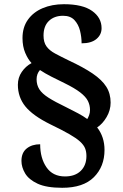

<svg xmlns="http://www.w3.org/2000/svg" viewBox="-20 -780 584 913"><path d="M276 113Q201 113 159 93.5Q117 74 99.5 44.5Q82 15 82 -15Q82 -54 107 -74Q132 -94 171 -94Q171 -28 201 15.5Q231 59 289 59Q337 59 364 32.5Q391 6 391 -38Q391 -59 384.5 -75Q378 -91 360.5 -107Q343 -123 309 -142.5Q275 -162 219 -189Q136 -230 100.5 -274Q65 -318 65 -377Q65 -411 83.5 -438Q102 -465 130 -480Q113 -498 100 -528.5Q87 -559 87 -599Q87 -650 112.5 -686Q138 -722 182.5 -741Q227 -760 284 -760Q373 -760 418 -728Q463 -696 463 -646Q463 -615 438.5 -594.5Q414 -574 368 -574Q368 -604 360.5 -634Q353 -664 334 -684.5Q315 -705 280 -705Q238 -705 212.5 -680.5Q187 -656 187 -611Q187 -579 201 -559.5Q215 -540 242 -525.5Q269 -511 306 -493Q377 -460 421 -430Q465 -400 485.5 -367.5Q506 -335 506 -292Q506 -256 487 -223.5Q468 -191 442 -174Q477 -129 477 -67Q477 12 426.5 62.5Q376 113 276 113ZM395 -214Q400 -222 404 -233Q408 -244 408 -257Q408 -280 398 -300Q388 -320 361.5 -340.5Q335 -361 286 -385Q253 -401 223.5 -416Q194 -431 170 -447Q154 -429 154 -403Q154 -376 167 -355.5Q180 -335 210.5 -315.5Q241 -296 295 -270Q327 -254 351.5 -241Q376 -228 395 -214Z"/></svg>

Font: Noto Serif Tibetan
Style: Bold
Weight: 700
Designer: Monotype Design Team
Foundry: Monotype Imaging Inc.
Version: Version 2.103; ttfautohint (v1.8.4.7-5d5b)